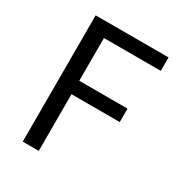

<svg xmlns="http://www.w3.org/2000/svg" viewBox="-174 -849 899 965"><g transform="rotate(30 276.0 -366.5)"><path d="M523 -733H100V0H193V-329H473V-407H193V-655H523Z"/></g></svg>

Font: Spoqa Han Sans Neo
Style: Regular
Weight: 400
Designer: [Spoqa Han Sans Neo] Dong-huui Kim ___ Younghwa Kang ___ Yujin Lee ___ [Noto Sans] Ryoko NISHIZUKA ____ (kana & ideograp
Foundry: Spoqa (http://www.spoqa-han-sans.com)
Version: Version 1.100;hotconv 1.0.109;makeotfexe 2.5.65596